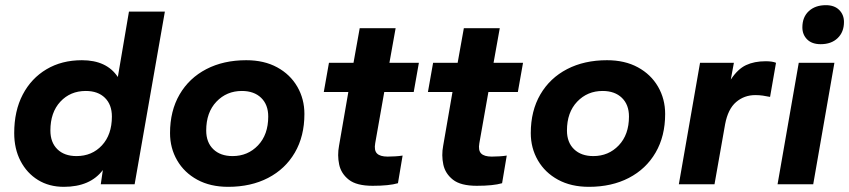

<svg xmlns="http://www.w3.org/2000/svg" viewBox="-20 -713 3286 743"><path d="M227 10Q170 10 127 -16.5Q84 -43 59.5 -90Q35 -137 35 -198Q35 -284 68 -347Q101 -410 160 -445Q219 -480 297 -480Q393 -480 436 -415L479 -668H618L501 0H370L378 -55Q329 10 227 10ZM276 -109Q336 -109 374.5 -150.5Q413 -192 413 -262Q413 -308 386 -334.5Q359 -361 312 -361Q252 -361 213.5 -319.5Q175 -278 175 -208Q175 -162 202 -135.5Q229 -109 276 -109Z M863 10Q794 10 743.5 -17.5Q693 -45 665.5 -92.5Q638 -140 638 -198Q638 -284 675 -347.5Q712 -411 778.5 -445.5Q845 -480 933 -480Q1002 -480 1052.5 -452.5Q1103 -425 1130.5 -377.5Q1158 -330 1158 -272Q1158 -186 1121 -122.5Q1084 -59 1017.5 -24.5Q951 10 863 10ZM880 -109Q939 -109 978.5 -150.5Q1018 -192 1018 -262Q1018 -308 990.5 -334.5Q963 -361 916 -361Q857 -361 817.5 -319.5Q778 -278 778 -208Q778 -162 805.5 -135.5Q833 -109 880 -109Z M1422 6Q1360 6 1330 -17.5Q1300 -41 1292.5 -76.5Q1285 -112 1292 -149L1328 -357H1233L1253 -470H1348L1372 -604H1511L1487 -470H1601L1581 -357H1467L1432 -159Q1427 -131 1439 -119Q1451 -107 1480 -107Q1493 -107 1509.5 -108Q1526 -109 1538 -111L1520 -4Q1486 6 1422 6Z M1825 6Q1763 6 1733 -17.5Q1703 -41 1695.5 -76.5Q1688 -112 1695 -149L1731 -357H1636L1656 -470H1751L1775 -604H1914L1890 -470H2004L1984 -357H1870L1835 -159Q1830 -131 1842 -119Q1854 -107 1883 -107Q1896 -107 1912.5 -108Q1929 -109 1941 -111L1923 -4Q1889 6 1825 6Z M2259 10Q2190 10 2139.5 -17.5Q2089 -45 2061.5 -92.5Q2034 -140 2034 -198Q2034 -284 2071 -347.5Q2108 -411 2174.5 -445.5Q2241 -480 2329 -480Q2398 -480 2448.5 -452.5Q2499 -425 2526.5 -377.5Q2554 -330 2554 -272Q2554 -186 2517 -122.5Q2480 -59 2413.5 -24.5Q2347 10 2259 10ZM2276 -109Q2335 -109 2374.5 -150.5Q2414 -192 2414 -262Q2414 -308 2386.5 -334.5Q2359 -361 2312 -361Q2253 -361 2213.5 -319.5Q2174 -278 2174 -208Q2174 -162 2201.5 -135.5Q2229 -109 2276 -109Z M2607 0 2689 -470H2820L2808 -405Q2835 -446 2867 -461Q2899 -476 2943 -476Q2969 -476 2983 -470L2960 -338Q2946 -341 2932 -343Q2918 -345 2903 -345Q2860 -345 2828.5 -318Q2797 -291 2786 -232L2745 0Z M3156 -542Q3122 -542 3103.5 -560.5Q3085 -579 3085 -607Q3085 -647 3110 -670Q3135 -693 3176 -693Q3209 -693 3227.5 -674.5Q3246 -656 3246 -628Q3246 -589 3221.5 -565.5Q3197 -542 3156 -542ZM2989 0 3071 -470H3209L3127 0Z"/></svg>

Font: Gantari
Style: Bold Italic
Weight: 700
Italic angle: -10°
Designer: Anugrah Pasau
Foundry: Lafontype
Version: Version 1.000; ttfautohint (v1.8.4.7-5d5b)